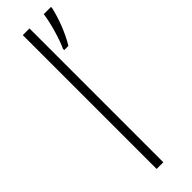

<svg xmlns="http://www.w3.org/2000/svg" viewBox="-260 -765 771 771"><g transform="rotate(-45 125.0 -380.0)"><path d="M128 0V-760H90V0ZM250 -753V-760H209C204 -717 181 -639 165 -607V-600H189C217 -646 239 -705 250 -753Z"/></g></svg>

Font: Noto Sans Sinhala UI ExtraLight
Style: Regular
Weight: 200
Designer: Jelle Bosma - Monotype Design Team
Foundry: Monotype Imaging Inc.
Version: Version 2.006